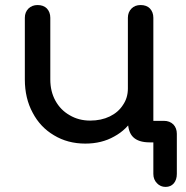

<svg xmlns="http://www.w3.org/2000/svg" viewBox="-20 -568 741 766"><path d="M320.3 4.9Q250 4.9 195.3 -28.3Q140.6 -60.5 110.4 -118.2Q79.1 -175.8 79.1 -251Q79.1 -333 79.1 -497.1Q79.1 -519.5 93.8 -534.2Q108.4 -547.9 129.9 -547.9Q153.3 -547.9 167 -534.2Q180.7 -519.5 180.7 -497.1Q180.7 -415 180.7 -251Q180.7 -203.1 201.2 -166Q221.7 -128.9 257.8 -108.4Q293.9 -86.9 339.8 -86.9Q383.8 -86.9 418 -103.5Q452.1 -120.1 470.7 -149.4Q490.2 -177.7 490.2 -214.8Q507.8 -214.8 543 -214.8Q543 -151.4 514.6 -100.6Q486.3 -50.8 435.5 -23.4Q385.7 4.9 320.3 4.9ZM640.6 177.7Q620.1 177.7 606.4 163.1Q591.8 148.4 591.8 126Q591.8 84 591.8 0Q587.9 0 577.1 0Q532.2 0 510.7 -21.5Q490.2 -42 490.2 -86.9Q490.2 -223.6 490.2 -497.1Q490.2 -519.5 504.9 -534.2Q518.6 -547.9 541 -547.9Q564.5 -547.9 578.1 -534.2Q591.8 -519.5 591.8 -497.1Q591.8 -360.4 591.8 -85.9Q602.5 -85.9 633.8 -85.9Q657.2 -85.9 671.9 -71.3Q685.5 -56.6 685.5 -34.2Q685.5 19.5 685.5 126Q685.5 148.4 673.8 163.1Q661.1 177.7 640.6 177.7Z"/></svg>

Font: Abed
Style: Bold
Weight: 700
Designer: Johan Aakerlund
Version: Version 3.105